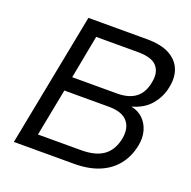

<svg xmlns="http://www.w3.org/2000/svg" viewBox="-124 -823 941 946"><g transform="rotate(20 346.0 -350.0)"><path d="M46 0 182 -700H489Q563 -700 607.5 -676Q652 -652 668.5 -610Q685 -568 673 -513Q663 -463 629 -421.5Q595 -380 532 -362V-361Q569 -354 593.5 -329.5Q618 -305 627.5 -270Q637 -235 629 -194Q617 -133 582.5 -89.5Q548 -46 492.5 -23Q437 0 360 0ZM145 -75H371Q448 -75 489.5 -106Q531 -137 543 -200Q553 -257 524 -290Q495 -323 426 -323H193ZM207 -398H441Q504 -398 539.5 -425.5Q575 -453 585 -509Q596 -562 569.5 -593.5Q543 -625 469 -625H250Z"/></g></svg>

Font: REM Light
Style: Italic
Weight: 300
Italic angle: -11°
Designer: Octavio Pardo
Foundry: Ashler Design
Version: Version 1.005;gftools[0.9.28]